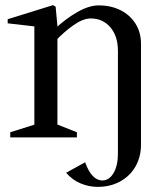

<svg xmlns="http://www.w3.org/2000/svg" viewBox="-20 -536 641 749"><path d="M238 138 312 97Q325 133 342 150.5Q359 168 379 168Q406 168 423 139Q440 110 440 64V-338Q440 -395 410.5 -429.5Q381 -464 334 -464Q304 -464 267 -438Q230 -412 195 -375L204 -402V-32L187 -57L280 -20V0H20V-20L131 -55L114 -32V-451L132 -431L10 -445V-461L187 -516L197 -510L206 -414L195 -424Q235 -462 281 -488.5Q327 -515 365 -515Q413 -515 450.5 -496Q488 -477 509 -443Q530 -409 530 -366V28Q530 76 508.5 113.5Q487 151 448.5 172Q410 193 361 193Q327 193 294.5 179.5Q262 166 238 138Z"/></svg>

Font: Wittgenstein
Style: Regular
Weight: 400
Designer: Jörg Drees
Foundry: Jörg Drees
Version: Version 1.003;Glyphs 3.1.2 (3151)